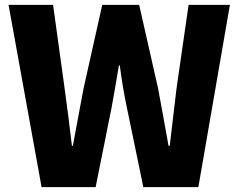

<svg xmlns="http://www.w3.org/2000/svg" viewBox="-20 -765 975 785"><path d="M150 0 15 -745H197L244 -405Q252 -347 259.5 -288Q267 -229 274 -169H278Q289 -229 300 -288Q311 -347 322 -405L398 -745H549L626 -405Q637 -348 647.5 -288.5Q658 -229 669 -169H674Q681 -229 688 -288Q695 -347 702 -405L751 -745H920L791 0H566L499 -324Q490 -367 482.5 -411Q475 -455 470 -497H466Q459 -455 451.5 -411Q444 -367 436 -324L371 0Z"/></svg>

Font: Noto Sans KR Thin Black
Style: Regular
Weight: 900
Version: Version 2.004-H2;hotconv 1.0.118;makeotfexe 2.5.65603